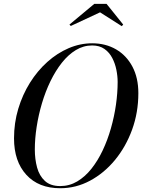

<svg xmlns="http://www.w3.org/2000/svg" viewBox="-20 -990 755 1020"><path d="M300 10Q185 10 119.8 -61.5Q54.5 -133 54.5 -255Q54.5 -337 77 -412Q99.5 -487 139.2 -550.5Q179 -614 231.5 -661Q284 -708 344.8 -734Q405.5 -760 469.5 -760Q541 -760 596.5 -727.8Q652 -695.5 683.5 -636Q715 -576.5 715 -495Q715 -392.5 681.8 -301.2Q648.5 -210 590.8 -140Q533 -70 458.2 -30Q383.5 10 300 10ZM300 -1.5Q348.5 -1.5 390 -26Q431.5 -50.5 465.5 -93.2Q499.5 -136 525.5 -191Q551.5 -246 569.2 -308.2Q587 -370.5 596 -433.5Q605 -496.5 605 -554.5Q605 -585.5 598.2 -619.2Q591.5 -653 576.2 -682.2Q561 -711.5 534.8 -730Q508.5 -748.5 469.5 -748.5Q423.5 -748.5 383 -724Q342.5 -699.5 308.8 -656.8Q275 -614 248.2 -559Q221.5 -504 203 -441.8Q184.5 -379.5 174.8 -316.5Q165 -253.5 165 -195.5Q165 -144.5 177 -100.2Q189 -56 218.5 -28.8Q248 -1.5 300 -1.5ZM356 -852 349 -859.5 481 -969.5H546L634.5 -859.5L627 -851L511.5 -924.5Z"/></svg>

Font: Bodoni Moda 18pt
Style: Italic
Weight: 400
Italic angle: -13°
Designer: Owen Earl
Foundry: indestructible type
Version: Version 2.005